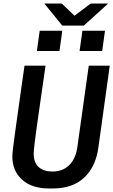

<svg xmlns="http://www.w3.org/2000/svg" viewBox="-20 -1058 642 1088"><path d="M258 10Q160 10 105 -40Q50 -90 50 -171Q50 -184 53.5 -215Q57 -246 63.5 -293Q70 -340 78.5 -400.5Q87 -461 97 -533Q107 -605 119 -686H238Q220 -561 208 -477Q196 -393 188.5 -340Q181 -287 177.5 -257.5Q174 -228 172.5 -212.5Q171 -197 171 -187Q171 -136 199.5 -111Q228 -86 277 -86Q336 -86 372.5 -122.5Q409 -159 418 -222L483 -686H602L537 -219Q522 -113 457 -51.5Q392 10 279 10ZM333 -913 231 -1038H330L402 -969L494 -1038H593L455 -913ZM189 -769 205 -884H333L317 -769ZM431 -769 447 -884H575L559 -769Z"/></svg>

Font: Chivo Mono Medium
Style: Italic
Weight: 500
Italic angle: -8.05°
Monospace: yes
Designer: Hector Gatti
Foundry: Omnibus-Type
Version: Version 1.008